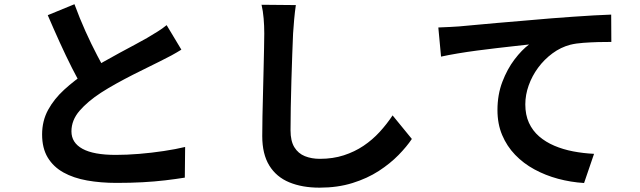

<svg xmlns="http://www.w3.org/2000/svg" viewBox="-20 -817 3010 903"><path d="M833 -583.5Q810.5 -569.5 786.1 -556.2Q761.7 -543 733.8 -529.3Q710.7 -517.4 677.3 -501.3Q643.9 -485.2 605.3 -465.5Q566.7 -445.8 527.9 -424.4Q489 -402.9 454.7 -380.8Q392.5 -340.2 354.2 -296Q316 -251.8 316 -199.2Q316 -145.6 368 -117.1Q420.1 -88.5 524.2 -88.5Q576 -88.5 634.7 -93.3Q693.4 -98.1 750.1 -106.7Q806.8 -115.2 850.7 -125.8L849.2 18.4Q807 25.2 757.3 31.1Q707.6 37 650.5 40.1Q593.5 43.2 528 43.2Q453.4 43.2 389.6 31.8Q325.7 20.4 278.4 -5.9Q231.1 -32.2 204.5 -76.1Q178 -120.1 178 -184.5Q178 -248.2 206.1 -300Q234.3 -351.7 282.4 -395.6Q330.5 -439.5 389.3 -478.5Q424.9 -502.6 464.8 -525.2Q504.8 -547.8 543.4 -568.8Q582 -589.8 615.3 -607.4Q648.5 -625.1 671.4 -638.3Q699.7 -655.1 721.8 -668.9Q743.9 -682.6 763.7 -698.8ZM330.2 -797.2Q354.6 -730.8 382.1 -669.7Q409.7 -608.5 437.4 -555.8Q465 -503.1 488 -461L374.6 -394.3Q347.7 -439.9 318.7 -497.1Q289.8 -554.3 261 -617.7Q232.2 -681.1 204.6 -745.6Z M1371.4 -793.1Q1366.8 -761.8 1363.5 -725.8Q1360.2 -689.7 1358.4 -659.6Q1356.6 -619.5 1354.5 -561Q1352.4 -502.5 1350.5 -438Q1348.6 -373.6 1347.5 -312Q1346.4 -250.4 1346.4 -204.1Q1346.4 -153.7 1364.5 -124.4Q1382.7 -95 1414 -82.5Q1445.3 -70 1484.1 -70Q1545.9 -70 1596.9 -86.6Q1648 -103.1 1689.8 -131.3Q1731.6 -159.4 1765.5 -196.4Q1799.4 -233.4 1826.4 -274.3L1917 -163.5Q1893.1 -127.7 1854.3 -87.9Q1815.4 -48.1 1761.6 -13Q1707.7 22 1637.8 43.8Q1567.9 65.6 1482.7 65.6Q1401.2 65.6 1340.5 40.5Q1279.8 15.4 1246.6 -38.4Q1213.4 -92.1 1213.4 -177.1Q1213.4 -217.6 1214.4 -270.2Q1215.4 -322.8 1217 -379.8Q1218.6 -436.9 1219.7 -491.4Q1220.9 -546 1221.9 -590.1Q1222.9 -634.3 1222.9 -659.6Q1222.9 -695.9 1219.9 -730.5Q1217 -765 1210.1 -794.6Z M2041.5 -687.8Q2071 -688.8 2098.2 -690.3Q2125.4 -691.8 2139.6 -692.8Q2170.7 -695.6 2216.1 -699.8Q2261.5 -704 2317.7 -709Q2374 -713.9 2438.1 -719.2Q2502.2 -724.6 2571.2 -730.6Q2622.9 -734.8 2674.8 -738.3Q2726.6 -741.8 2773.1 -744.6Q2819.6 -747.3 2854.5 -748.3L2855.2 -619.8Q2828.4 -620.1 2793.3 -619.1Q2758.3 -618.1 2723.7 -615.6Q2689 -613.2 2661.9 -606.5Q2617.1 -594.7 2578.4 -566.1Q2539.7 -537.6 2511 -498.8Q2482.4 -460 2466.5 -415.4Q2450.6 -370.8 2450.6 -326.1Q2450.6 -276.8 2467.7 -239.4Q2484.9 -202 2515.6 -175.5Q2546.3 -149 2587.2 -131.6Q2628 -114.2 2675.5 -105.1Q2723 -96 2773.9 -93.5L2727 43.7Q2664.2 39.8 2604.6 23.8Q2544.9 7.7 2493.3 -20.4Q2441.6 -48.4 2402.7 -89Q2363.7 -129.5 2341.7 -181.9Q2319.6 -234.2 2319.6 -299.3Q2319.6 -371.6 2342.6 -432Q2365.7 -492.5 2400 -537.6Q2434.4 -582.7 2468.2 -607.8Q2440 -604.6 2400.6 -600.3Q2361.2 -596 2315.4 -590.6Q2269.7 -585.3 2222.9 -579.1Q2176.1 -572.9 2132.5 -565.6Q2089 -558.3 2054.3 -550.7Z"/></svg>

Font: Noto Sans SC Thin
Style: Regular
Weight: 100
Designer: Ryoko NISHIZUKA 西塚涼子 (kana, bopomofo & ideographs); Paul D. Hunt (Latin, Greek & Cyrillic); Sandoll Communications 산돌커뮤니
Foundry: Adobe
Version: Version 2.004-H2;hotconv 1.0.118;makeotfexe 2.5.65603